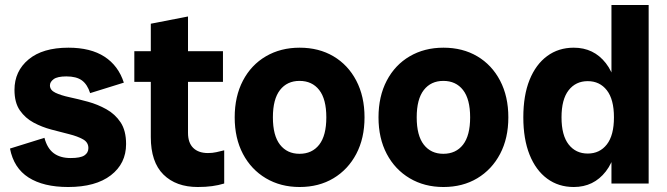

<svg xmlns="http://www.w3.org/2000/svg" viewBox="-20 -735 2671 769"><path d="M253 14Q154 14 94.5 -24Q35 -62 20 -140L158 -183Q169 -141 195 -121.5Q221 -102 263 -102Q302 -102 318 -112.5Q334 -123 334 -142Q334 -165 312.5 -177Q291 -189 257.5 -197.5Q224 -206 186 -216Q148 -226 114.5 -244Q81 -262 59.5 -293Q38 -324 38 -375Q38 -450 94.5 -497Q151 -544 254 -544Q343 -544 398.5 -508Q454 -472 476 -404L341 -362Q330 -397 308 -413Q286 -429 246 -429Q210 -429 195 -418Q180 -407 180 -393Q180 -374 202 -363.5Q224 -353 259 -345.5Q294 -338 332.5 -327.5Q371 -317 406 -297.5Q441 -278 463 -245Q485 -212 485 -158Q485 -80 424 -33Q363 14 253 14Z M772 14Q685 14 634.5 -36Q584 -86 584 -186V-640L733 -669V-203Q733 -163 754 -142.5Q775 -122 813 -122Q831 -122 846.5 -125.5Q862 -129 878 -133V0Q855 7 829.5 10.5Q804 14 772 14ZM518 -407V-530H873V-407Z M1180.1 14Q1104 14 1045 -21Q986 -56 953 -118.6Q920 -181.2 920 -265Q920 -349 953 -412Q986 -475 1045 -509.5Q1104 -544 1180.1 -544Q1257.2 -544 1315.6 -509.5Q1374 -475 1407 -412Q1440 -349 1440 -265Q1440 -181.2 1407 -118.6Q1374 -56 1315.6 -21Q1257.2 14 1180.1 14ZM1179.6 -119Q1230 -119 1258.5 -155.5Q1287 -192 1287 -265Q1287 -338 1258.5 -374.5Q1230 -411 1179.6 -411Q1130 -411 1101.5 -374.5Q1073 -338 1073 -265Q1073 -192 1101.5 -155.5Q1130 -119 1179.6 -119Z M1756.1 14Q1680 14 1621 -21Q1562 -56 1529 -118.6Q1496 -181.2 1496 -265Q1496 -349 1529 -412Q1562 -475 1621 -509.5Q1680 -544 1756.1 -544Q1833.2 -544 1891.6 -509.5Q1950 -475 1983 -412Q2016 -349 2016 -265Q2016 -181.2 1983 -118.6Q1950 -56 1891.6 -21Q1833.2 14 1756.1 14ZM1755.6 -119Q1806 -119 1834.5 -155.5Q1863 -192 1863 -265Q1863 -338 1834.5 -374.5Q1806 -411 1755.6 -411Q1706 -411 1677.5 -374.5Q1649 -338 1649 -265Q1649 -192 1677.5 -155.5Q1706 -119 1755.6 -119Z M2278 14Q2217 14 2171.5 -19.5Q2126 -53 2101 -115.5Q2076 -178 2076 -265Q2076 -353 2101 -415Q2126 -477 2171.5 -510.5Q2217 -544 2278 -544Q2358 -544 2406.5 -482Q2455 -420 2455 -304V-226Q2455 -111 2406.5 -48.5Q2358 14 2278 14ZM2334 -120Q2382 -120 2410.5 -156.5Q2439 -193 2439 -265Q2439 -337 2410.5 -373.5Q2382 -410 2334 -410Q2286 -410 2257.5 -373.5Q2229 -337 2229 -265Q2229 -193 2257.5 -156.5Q2286 -120 2334 -120ZM2429 0V-139L2448 -265L2429 -383V-715H2578V0Z"/></svg>

Font: Radio Canada Big
Style: Regular
Weight: 400
Designer: Étienne Aubert Bonn
Foundry: Coppers and Brasses
Version: Version 1.001